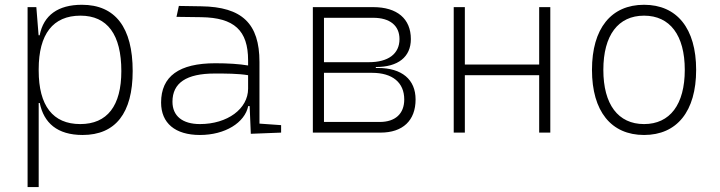

<svg xmlns="http://www.w3.org/2000/svg" viewBox="-20 -547 2970 792"><path d="M93.8 224.6H139.6V-122.1H144C160.6 -40.5 215.8 9.8 320.8 9.8C456.5 9.8 527.3 -80.6 527.3 -253.9C527.3 -433.6 455.6 -527.3 317.9 -527.3C219.7 -527.3 159.7 -484.4 143.6 -401.4H139.2L129.9 -517.6H93.8ZM139.6 -255.9V-261.2C139.6 -406.7 198.7 -482.4 312 -482.4C422.9 -482.4 480.5 -404.3 480.5 -253.9C480.5 -110.4 422.4 -35.2 311 -35.2C198.2 -35.2 139.6 -110.8 139.6 -255.9Z M1014.6 4.9 1139.6 0V-30.8L1050.3 -37.1V-291.5C1050.3 -449.7 978.5 -518.6 810.5 -521L717.8 -522.5L708 -477.5L810.5 -476.1C945.8 -474.1 1003.4 -421.9 1003.4 -297.9V-276.9C967.3 -283.2 918.9 -286.1 868.2 -286.1C718.8 -286.1 644.5 -232.4 644.5 -124C644.5 -39.1 702.6 9.8 804.7 9.8C908.7 9.8 989.7 -41 1003.9 -109.4H1009.8ZM1003.4 -236.8V-181.2C1003.4 -98.1 918 -35.2 804.7 -35.2C732.9 -35.2 691.4 -68.4 691.4 -127.4C691.4 -205.1 749 -243.7 865.7 -243.7C910.2 -243.7 962.4 -243.7 1003.4 -236.8Z M1270.5 0H1549.8C1641.6 0 1694.3 -49.8 1694.3 -136.7C1694.3 -219.2 1637.7 -266.6 1539.1 -266.6H1530.3V-270.5C1622.1 -270.5 1674.8 -312 1674.8 -385.7C1674.8 -469.7 1618.2 -517.6 1519.5 -517.6H1270.5ZM1316.4 -43.9V-246.6H1514.6C1599.1 -246.6 1647.5 -206.5 1647.5 -136.7C1647.5 -77.6 1610.4 -43.9 1545.9 -43.9ZM1316.4 -290.5V-473.6H1519.5C1588.4 -473.6 1627.9 -441.4 1627.9 -385.7C1627.9 -325.2 1582 -290.5 1502 -290.5Z M2204.1 0H2250V-517.6H2204.1V-280.8H1897.5V-517.6H1851.6V0H1897.5V-236.8H2204.1Z M2636.7 9.8C2772.5 9.8 2851.6 -87.9 2851.6 -258.8C2851.6 -429.7 2772.5 -527.3 2636.7 -527.3C2501 -527.3 2421.9 -429.7 2421.9 -258.8C2421.9 -87.9 2501 9.8 2636.7 9.8ZM2636.7 -35.2C2529.8 -35.2 2468.8 -116.2 2468.8 -258.8C2468.8 -401.4 2529.8 -482.4 2636.7 -482.4C2743.7 -482.4 2804.7 -401.4 2804.7 -258.8C2804.7 -116.2 2743.7 -35.2 2636.7 -35.2Z"/></svg>

Font: Cascadia Mono PL ExtraLight
Style: Regular
Weight: 200
Monospace: yes
Designer: Aaron Bell
Foundry: Saja Typeworks
Version: Version 2404.023